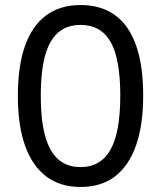

<svg xmlns="http://www.w3.org/2000/svg" viewBox="-20 -734 640 763"><path d="M300 9Q219 9 163.5 -33Q108 -75 79.5 -155.5Q51 -236 51 -353Q51 -472 79.5 -552Q108 -632 163.5 -673Q219 -714 300 -714Q382 -714 437.5 -673.5Q493 -633 521 -553Q549 -473 549 -354Q549 -237 520.5 -156Q492 -75 437 -33Q382 9 300 9ZM300 -70Q380 -70 419 -139Q458 -208 458 -354Q458 -500 419.5 -567.5Q381 -635 300 -635Q220 -635 181 -567.5Q142 -500 142 -354Q142 -208 181 -139Q220 -70 300 -70Z"/></svg>

Font: Nunito Sans 12pt ExtraLight Medium
Style: Regular
Weight: 500
Version: Version 3.101;gftools[0.9.27]